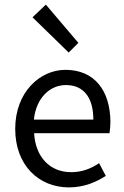

<svg xmlns="http://www.w3.org/2000/svg" viewBox="-20 -801 536 833"><path d="M121 -726 278 -573 320 -615 179 -781ZM46 -242C46 -83 149 12 279 12C345 12 397 -11 439 -38L410 -93C374 -69 335 -54 289 -54C196 -54 134 -120 128 -223H455C457 -235 459 -253 459 -270C459 -409 389 -498 264 -498C153 -498 46 -401 46 -242ZM385 -282H127C137 -378 198 -432 266 -432C342 -432 385 -379 385 -282Z"/></svg>

Font: Cambridge Sans
Style: Regular
Weight: 400
Version: Version 2.020;PS 002.020;hotconv 1.0.88;makeotf.lib2.5.64775